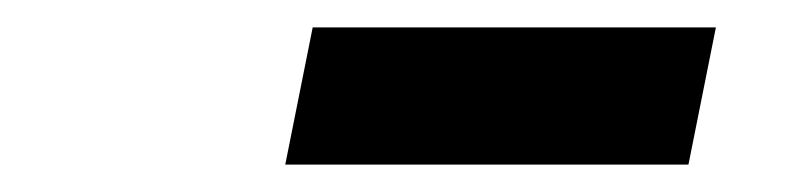

<svg xmlns="http://www.w3.org/2000/svg" viewBox="-20 -710 580 140"><path d="M188 -590 208 -690H502L482 -590Z"/></svg>

Font: TypoPRO Source Sans Pro
Style: Italic
Weight: 900
Italic angle: -11°
Designer: Paul D. Hunt
Foundry: Adobe Systems Incorporated
Version: Version 1.075;PS 2.000;hotconv 1.0.86;makeotf.lib2.5.63406